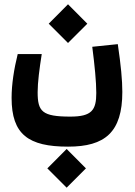

<svg xmlns="http://www.w3.org/2000/svg" viewBox="-20 -492 626 889"><path d="M295.4 187C465.8 187 546.4 120.6 546.4 -66.4C546.4 -120.1 540 -189 525.4 -287.6L407.2 -275.4C418.5 -187.5 425.8 -113.3 425.8 -61.5C425.8 17.6 405.3 47.9 305.7 47.9C174.8 47.9 154.3 24.4 154.3 -65.4C154.3 -110.4 162.6 -173.8 173.3 -241.7H62C44.9 -172.4 33.7 -102.1 33.7 -38.6C33.7 130.9 111.8 187 295.4 187ZM288.6 377 377.9 287.6 288.6 197.8 199.2 287.6ZM294.9 -293 384.3 -382.3 294.9 -472.2 205.6 -382.3Z"/></svg>

Font: Cascadia Mono NF
Style: Bold
Weight: 700
Monospace: yes
Designer: Aaron Bell
Foundry: Saja Typeworks
Version: Version 2404.023